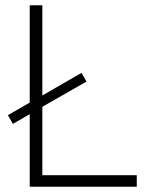

<svg xmlns="http://www.w3.org/2000/svg" viewBox="-20 -710 564 730"><path d="M10 -272 93 -320V-690H141V-347L290 -433L309 -400L141 -304V-44H500V0H93V-276L29 -239Z"/></svg>

Font: Oxanium ExtraLight ExtraLight
Style: Regular
Weight: 250
Version: Version 2.000